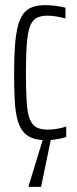

<svg xmlns="http://www.w3.org/2000/svg" viewBox="-20 -538 299 748"><path d="M159 8Q126 8 103.5 -1Q81 -10 67 -29.5Q53 -49 46 -80Q39 -111 37 -154Q35 -197 35 -254Q35 -317 38.5 -362Q42 -407 50 -437.5Q58 -468 72 -485.5Q86 -503 106.5 -510.5Q127 -518 157 -518Q177 -518 198.5 -515Q220 -512 235 -508V-466Q221 -470 201.5 -473.5Q182 -477 165 -477Q138 -477 121.5 -467.5Q105 -458 96.5 -434.5Q88 -411 84.5 -367.5Q81 -324 81 -256Q81 -185 84 -140.5Q87 -96 96.5 -73Q106 -50 123 -41.5Q140 -33 167 -33Q185 -33 204.5 -36.5Q224 -40 238 -45V-4Q222 1 201 4.5Q180 8 159 8ZM92 190V185L154 -18H182V-13L140 190Z"/></svg>

Font: Saira UltraCondensed Light
Style: Regular
Weight: 300
Width: 1
Designer: Hector Gatti with collaboration of the Omnibus-Type team
Foundry: Omnibus-Type
Version: Version 1.101